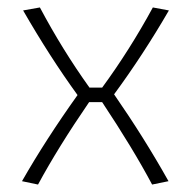

<svg xmlns="http://www.w3.org/2000/svg" viewBox="-20 -489 513 515"><path d="M39 -3Q103 -115 188 -234Q114 -336 42 -461L87 -469Q147 -356 220 -254H254Q328 -355 390 -469L433 -461Q364 -342 286 -236Q367 -119 432 -3L388 6Q337 -90 254 -215H219Q136 -94 82 6Z"/></svg>

Font: Athiti Light
Style: Regular
Weight: 300
Designer: CadsonDemak Team
Foundry: CadsonDemak
Version: Version 1.033